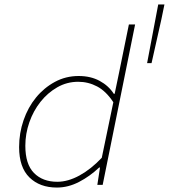

<svg xmlns="http://www.w3.org/2000/svg" viewBox="-20 -832 760 864"><path d="M236 12Q159 12 112.5 -33.5Q66 -79 66 -170Q66 -233 86 -291Q106 -349 142 -393Q178 -437 227 -463.5Q276 -490 334 -490Q388 -490 428.5 -468Q469 -446 492 -410H496L516 -506L560 -722H588L442 0H418L430 -78H426Q385 -39 336 -13.5Q287 12 236 12ZM238 -14Q286 -14 338 -42.5Q390 -71 438 -122L490 -372Q457 -422 417 -443Q377 -464 332 -464Q281 -464 237.5 -439Q194 -414 162 -373.5Q130 -333 112 -281.5Q94 -230 94 -176Q94 -93 133 -53.5Q172 -14 238 -14ZM642 -548 692 -812H720L706 -744L662 -548Z"/></svg>

Font: Source Code Pro ExtraLight
Style: Italic
Weight: 200
Italic angle: -11°
Monospace: yes
Designer: Paul D. Hunt, Teo Tuominen
Foundry: Adobe Systems Incorporated
Version: Version 1.050;PS 1.000;hotconv 16.6.51;makeotf.lib2.5.65220